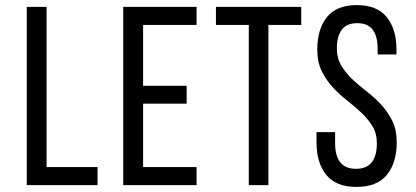

<svg xmlns="http://www.w3.org/2000/svg" viewBox="-20 -727 1632 754"><path d="M85 0V-700H163V-71H363V0Z M713 -390V-320H542V-71H752V0H464V-700H752V-629H542V-390Z M957 0V-629H828V-700H1163V-629H1034V0Z M1381 -707Q1461 -707 1499 -659.5Q1537 -612 1537 -532V-513H1463V-536Q1463 -584 1444 -610Q1425 -636 1383 -636Q1341 -636 1322 -610Q1303 -584 1303 -537Q1303 -498 1320.5 -469Q1338 -440 1364 -415.5Q1390 -391 1420.5 -367.5Q1451 -344 1477 -316Q1503 -288 1520.5 -252.5Q1538 -217 1538 -168Q1538 -88 1499.5 -40.5Q1461 7 1380 7Q1299 7 1261 -40.5Q1223 -88 1223 -168V-208H1296V-164Q1296 -116 1316 -90Q1336 -64 1378 -64Q1420 -64 1440 -90Q1460 -116 1460 -164Q1460 -203 1442.5 -231.5Q1425 -260 1399 -284.5Q1373 -309 1343 -332.5Q1313 -356 1287 -384Q1261 -412 1243.5 -447.5Q1226 -483 1226 -532Q1226 -613 1264 -660Q1302 -707 1381 -707Z"/></svg>

Font: Bebas Neue Regular
Style: Regular
Weight: 400
Designer: Ryoichi Tsunekawa & LGV (GE)
Foundry: Free Software Foundation, Inc.
Version: Version 1.003 August 13, 2016